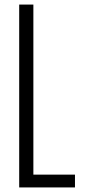

<svg xmlns="http://www.w3.org/2000/svg" viewBox="-20 -820 384 840"><path d="M64 0V-800H126V-56H308V0Z"/></svg>

Font: Big Shoulders Text Light
Style: Regular
Weight: 300
Designer: Patric King
Foundry: XO Type Co
Version: Version 1.000; ttfautohint (v1.8.2)